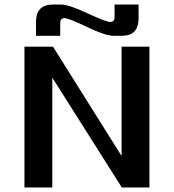

<svg xmlns="http://www.w3.org/2000/svg" viewBox="-20 -828 768 848"><path d="M517 -622H640V0H518L211 -485V0H88V-622H214L517 -139ZM246 -726V-670H139V-731Q139 -808 214 -808H248Q284 -808 366 -769.5Q448 -731 467 -731Q486 -731 486 -753V-808H592V-747Q592 -670 519 -670H481Q445 -670 364 -709Q283 -748 264.5 -748Q246 -748 246 -726Z"/></svg>

Font: Sarpanch SemiBold
Style: Regular
Weight: 600
Designer: Manushi Parikh (Devanagari and Latin), Jyotish Sonowal (Devanagari)
Foundry: Indian Type Foundry
Version: Version 2.004;PS 1.0;hotconv 1.0.78;makeotf.lib2.5.61930; tt